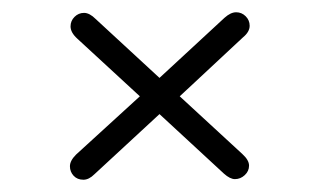

<svg xmlns="http://www.w3.org/2000/svg" viewBox="-20 -453 520 313"><path d="M273 -296 376 -392Q387 -401 387 -411Q387 -420 380.5 -426.5Q374 -433 365 -433Q356 -433 346 -424L240 -326L136 -422Q126 -432 117 -432Q108 -432 101.5 -425.5Q95 -419 95 -410Q95 -400 106 -390L208 -296L104 -201Q94 -191 94 -182Q94 -173 100 -166.5Q106 -160 116 -160Q125 -160 134 -169L240 -267L345 -170Q355 -161 363 -161Q372 -161 379 -167.5Q386 -174 386 -183Q386 -192 375 -202Z"/></svg>

Font: Beiruti Light
Style: Regular
Weight: 300
Designer: Arlette Boutros
Foundry: Boutros
Version: Version 1.41